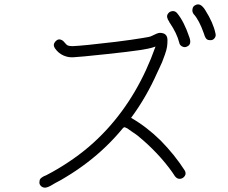

<svg xmlns="http://www.w3.org/2000/svg" viewBox="-20 -855 1040 876"><path d="M843.8 -685.5Q855.5 -653.3 835 -643.6Q824.2 -636.7 812 -642.6Q799.8 -648.4 797.9 -660.2Q787.1 -703.1 753.9 -752Q753.9 -752.9 752.9 -752.9Q752.9 -753.9 752 -755.9Q736.3 -778.3 746.1 -792Q752.9 -802.7 766.1 -804.2Q779.3 -805.7 788.1 -794.9Q819.3 -757.8 843.8 -685.5ZM962.9 -703.1Q966.8 -690.4 958.5 -680.2Q950.2 -669.9 936.5 -671.9Q923.8 -671.9 918 -682.6Q914.1 -688.5 910.2 -702.1Q888.7 -763.7 863.3 -791Q855.5 -801.8 858.4 -814.5Q860.4 -827.1 872.1 -832Q894.5 -843.8 916 -809.6Q953.1 -751 962.9 -703.1ZM822.3 -78.1Q831.1 -63.5 822.8 -51.8Q814.5 -40 801.3 -39.1Q788.1 -38.1 778.3 -50.8Q754.9 -87.9 713.9 -134.8Q673.8 -179.7 630.9 -216.8Q607.4 -238.3 584 -252.9Q572.3 -261.7 560.5 -269.5Q548.8 -275.4 545.9 -274.4Q543.9 -273.4 541 -270.5Q467.8 -181.6 377.9 -113.3Q332 -78.1 283.2 -48.8Q258.8 -33.2 231.4 -19.5Q229.5 -18.6 221.7 -13.7Q195.3 2.9 182.6 1Q171.9 0 165 -8.3Q158.2 -16.6 160.2 -25.4Q160.2 -31.2 162.1 -36.1Q166 -43.9 183.6 -52.7H184.6Q189.5 -54.7 191.4 -55.7Q244.1 -83 292 -115.2Q388.7 -178.7 466.8 -263.7Q611.3 -420.9 689.5 -642.6Q673.8 -636.7 654.3 -632.8Q602.5 -621.1 364.3 -597.7Q337.9 -595.7 315.4 -593.8Q292 -591.8 269 -602.1Q246.1 -612.3 230.5 -634.8Q219.7 -651.4 232.9 -666Q246.1 -680.7 262.7 -671.9Q268.6 -668.9 275.4 -660.2Q282.2 -652.3 286.1 -649.4Q293 -644.5 312.5 -644.5Q360.4 -646.5 507.8 -664.1Q585 -673.8 630.9 -681.6Q664.1 -686.5 670.9 -690.4Q699.2 -705.1 709 -705.1Q726.6 -705.1 735.4 -696.8Q744.1 -688.5 744.1 -671.9Q744.1 -656.2 742.2 -642.1Q740.2 -627.9 732.4 -606Q724.6 -584 719.7 -571.8Q714.8 -559.6 706.1 -542L697.3 -523.4Q647.5 -411.1 578.1 -317.4Q649.4 -276.4 712.9 -213.9Q776.4 -149.4 822.3 -78.1Z"/></svg>

Font: irohamaru Light
Style: Regular
Weight: 200
Designer: [Source Han Sans]
Ryoko NISHIZUKA  (kana & ideographs); Paul D. Hunt (Latin, Greek & Cyrillic); Wenlong ZHANG  (bopomofo
Version: Version 1.01